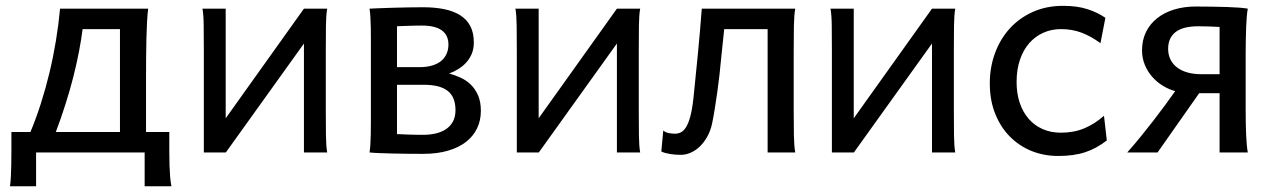

<svg xmlns="http://www.w3.org/2000/svg" viewBox="-20 -528 4400 665"><path d="M395.5 -427.2H266.1Q261.7 -392.1 253.7 -349.9Q245.6 -307.6 233.9 -261.5Q222.2 -215.3 206.8 -167Q191.4 -118.7 173.3 -70.8H395.5ZM493.2 -498Q490.7 -479 489.3 -452.4Q487.8 -425.8 487.1 -394.8Q486.3 -363.8 486.1 -329.1Q485.8 -294.4 485.8 -258.8V-70.8H566.4Q566.4 -34.7 566.4 -6.3Q566.4 22 567.1 44.7Q567.9 67.4 569.3 85Q570.8 102.5 573.7 117.2H481V0H105V117.2H14.6Q16.6 102.5 17.6 85Q18.6 67.4 19 44.7Q19.5 22 19.5 -6.3Q19.5 -34.7 19.5 -70.8H85.4Q105 -117.7 121.6 -169.7Q138.2 -221.7 151.4 -276.6Q164.6 -331.5 173.8 -387.7Q183.1 -443.8 188 -498Z M1093.8 -462.4 762.2 0 701.7 -34.2 1032.7 -498ZM761.7 -498V0H686V-349.1Q686 -399.9 685.5 -438.7Q685.1 -477.5 681.2 -498ZM1032.7 0V-498H1113.3Q1109.4 -477.5 1108.9 -438.7Q1108.4 -399.9 1108.4 -349.1V-148.9Q1108.4 -98.1 1108.9 -59.3Q1109.4 -20.5 1113.3 0Z M1355 -295.4H1433.1Q1458.5 -295.4 1477.5 -301.3Q1496.6 -307.1 1508.8 -317.6Q1521 -328.1 1527.1 -342.5Q1533.2 -356.9 1533.2 -373.5Q1533.2 -405.8 1510.5 -422.6Q1487.8 -439.5 1440.4 -439.5Q1430.7 -439.5 1418 -439.2Q1405.3 -439 1393.1 -438.5Q1380.9 -438 1370.6 -437.7Q1360.4 -437.5 1355 -437ZM1645.5 -144Q1645.5 -111.3 1632.6 -84Q1619.6 -56.6 1594.5 -36.9Q1569.3 -17.1 1531.7 -6.1Q1494.1 4.9 1445.3 4.9Q1419.4 4.9 1392.1 4.6Q1364.7 4.4 1339.4 3.7Q1314 2.9 1293.2 2.2Q1272.5 1.5 1259.8 0Q1261.7 -10.3 1262.7 -26.4Q1263.7 -42.5 1264.2 -63Q1264.6 -83.5 1264.6 -107.2Q1264.6 -130.9 1264.6 -156.2V-341.8Q1264.6 -366.7 1264.6 -390.4Q1264.6 -414.1 1264.2 -434.6Q1263.7 -455.1 1262.7 -471.4Q1261.7 -487.8 1259.8 -498Q1271 -498.5 1293.2 -499.5Q1315.4 -500.5 1342 -501.2Q1368.7 -502 1396.2 -502.4Q1423.8 -502.9 1445.3 -502.9Q1485.8 -502.9 1518.3 -496.3Q1550.8 -489.7 1573.7 -475.3Q1596.7 -460.9 1608.9 -437.7Q1621.1 -414.6 1621.1 -380.9Q1621.1 -359.4 1614.3 -342.5Q1607.4 -325.7 1595.7 -312.5Q1584 -299.3 1568.6 -289.6Q1553.2 -279.8 1535.6 -273.4Q1555.2 -268.1 1574.7 -259.3Q1594.2 -250.5 1610.1 -235.4Q1626 -220.2 1635.7 -198Q1645.5 -175.8 1645.5 -144ZM1355 -63.5Q1359.9 -63.5 1369.1 -63Q1378.4 -62.5 1390.6 -62Q1402.8 -61.5 1417 -61.3Q1431.2 -61 1445.3 -61Q1467.3 -61 1487.5 -65.4Q1507.8 -69.8 1523.4 -79.8Q1539.1 -89.8 1548.3 -106.2Q1557.6 -122.6 1557.6 -146.5Q1557.6 -191.9 1530.8 -213.1Q1503.9 -234.4 1447.8 -234.4H1355Z M2177.7 -462.4 1846.2 0 1785.6 -34.2 2116.7 -498ZM1845.7 -498V0H1770V-349.1Q1770 -399.9 1769.5 -438.7Q1769 -477.5 1765.1 -498ZM2116.7 0V-498H2197.3Q2193.4 -477.5 2192.9 -438.7Q2192.4 -399.9 2192.4 -349.1V-148.9Q2192.4 -98.1 2192.9 -59.3Q2193.4 -20.5 2197.3 0Z M2638.7 0V-427.2H2488.3L2478 -328.6Q2475.6 -301.3 2472.2 -271Q2468.8 -240.7 2464.6 -210.7Q2460.4 -180.7 2455.8 -152.1Q2451.2 -123.5 2446.3 -99.6Q2440.9 -75.2 2429.9 -55.2Q2418.9 -35.2 2404.3 -21Q2389.6 -6.8 2372.6 0.7Q2355.5 8.3 2337.9 8.3Q2329.1 8.3 2319.6 7.6Q2310.1 6.8 2300.8 5.4Q2291.5 3.9 2283.7 1.7Q2275.9 -0.5 2270.5 -3.4L2277.3 -76.2Q2283.7 -69.8 2294.7 -67.4Q2305.7 -64.9 2317.9 -64.9Q2328.1 -64.9 2337.6 -69.3Q2347.2 -73.7 2355.7 -86.9Q2364.3 -100.1 2370.8 -124.3Q2377.4 -148.4 2381.8 -188.5Q2385.3 -223.6 2389.4 -263.9Q2393.6 -304.2 2397.5 -345.2Q2401.4 -386.2 2404.8 -425.5Q2408.2 -464.8 2410.6 -498H2734.4Q2730.5 -477.5 2729.7 -439Q2729 -400.4 2729 -349.6V-146.5Q2729 -96.2 2729.7 -58.3Q2730.5 -20.5 2734.4 0Z M3269 -462.4 2937.5 0 2877 -34.2 3208 -498ZM2937 -498V0H2861.3V-349.1Q2861.3 -399.9 2860.8 -438.7Q2860.4 -477.5 2856.4 -498ZM3208 0V-498H3288.6Q3284.7 -477.5 3284.2 -438.7Q3283.7 -399.9 3283.7 -349.1V-148.9Q3283.7 -98.1 3284.2 -59.3Q3284.7 -20.5 3288.6 0Z M3662.1 -507.8Q3710.9 -507.8 3746.3 -496.3Q3781.7 -484.9 3808.6 -466.3L3791.5 -378.4Q3758.3 -402.8 3725.6 -415Q3692.9 -427.2 3654.8 -427.2Q3622.1 -427.2 3594 -414.8Q3565.9 -402.3 3545.2 -378.9Q3524.4 -355.5 3512.7 -321.3Q3501 -287.1 3501 -244.1Q3501 -204.6 3511.7 -172.4Q3522.5 -140.1 3542.5 -116.9Q3562.5 -93.8 3590.8 -81.1Q3619.1 -68.4 3654.8 -68.4Q3699.2 -68.4 3735.4 -83.5Q3771.5 -98.6 3803.7 -127L3813.5 -41.5Q3794.9 -27.3 3776.6 -17.3Q3758.3 -7.3 3738.3 -0.7Q3718.3 5.9 3695.3 9Q3672.4 12.2 3645 12.2Q3595.7 12.2 3552.7 -5.1Q3509.8 -22.5 3477.5 -55.2Q3445.3 -87.9 3426.8 -134.3Q3408.2 -180.7 3408.2 -239.3Q3408.2 -294.4 3426 -343.3Q3443.8 -392.1 3476.8 -428.7Q3509.8 -465.3 3556.9 -486.6Q3604 -507.8 3662.1 -507.8Z M4204.1 0V-205.1H4133.3L3989.3 0H3884.3Q3907.7 -26.4 3931.2 -55.2Q3954.6 -84 3976.1 -111.8Q3997.6 -139.6 4016.6 -165.5Q4035.6 -191.4 4050.3 -212.4Q4028.3 -218.3 4007.6 -231Q3986.8 -243.7 3970.7 -262Q3954.6 -280.3 3945.1 -303.5Q3935.5 -326.7 3935.5 -354Q3935.5 -389.6 3949.5 -417.7Q3963.4 -445.8 3988.3 -465.3Q4013.2 -484.9 4047.1 -495.1Q4081.1 -505.4 4121.1 -505.4Q4150.9 -505.4 4178.7 -504.9Q4206.5 -504.4 4230.5 -503.7Q4254.4 -502.9 4272.7 -501.5Q4291 -500 4301.8 -498Q4299.8 -487.8 4298.3 -471.4Q4296.9 -455.1 4296.1 -434.6Q4295.4 -414.1 4294.9 -390.4Q4294.4 -366.7 4294.4 -341.8V-148.9Q4294.4 -98.1 4296.1 -59.3Q4297.9 -20.5 4301.8 0ZM4204.1 -271V-434.6Q4190.4 -435.5 4169.7 -436.3Q4148.9 -437 4130.9 -437Q4076.7 -437 4051.3 -416.7Q4025.9 -396.5 4025.9 -358.9Q4025.9 -338.4 4033.9 -322Q4042 -305.7 4057.1 -294.2Q4072.3 -282.7 4093.3 -276.9Q4114.3 -271 4140.6 -271Z"/></svg>

Font: Andika DR AuSIL
Style: Regular
Weight: 400
Designer: Annie Olsen & Victor Gaultney
Foundry: SIL International
Version: Version 0.003